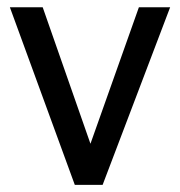

<svg xmlns="http://www.w3.org/2000/svg" viewBox="-20 -520 507 540"><path d="M190.4 0 7.8 -499.5H100.1L234.4 -115.7L370.6 -499.5H458.5L268.6 0Z"/></svg>

Font: Pontano Sans Medium
Style: Regular
Weight: 500
Designer: Vernon Adams
Foundry: Vernon Adams
Version: Version 2.001